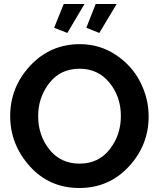

<svg xmlns="http://www.w3.org/2000/svg" viewBox="-20 -936 796 961"><path d="M317 -771 251 -797 299 -916H403ZM477 -771 412 -797 459 -916H564ZM31 -355Q31 -500 131.5 -607.5Q232 -715 380 -715Q479 -715 559.5 -661.5Q640 -608 682 -525.5Q724 -443 724 -353Q724 -209 624.5 -102Q525 5 377 5Q227 5 129 -104Q31 -213 31 -355ZM378 -117Q473 -117 529 -188.5Q585 -260 585 -355Q585 -452 528 -522Q471 -592 378 -592Q283 -592 227 -520.5Q171 -449 171 -355Q171 -258 227.5 -187.5Q284 -117 378 -117Z"/></svg>

Font: Raleway-v4020
Style: Bold
Weight: 700
Designer: Matt McInerney, Pablo Impallari, Rodrigo Fuenzalida
Foundry: Matt McInerney, Pablo Impallari, Rodrigo Fuenzalida
Version: Version 4.020;PS 004.020;hotconv 1.0.88;makeotf.lib2.5.64775